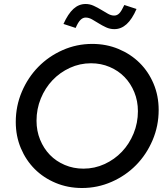

<svg xmlns="http://www.w3.org/2000/svg" viewBox="-20 -931 835 962"><path d="M775 -380Q775 -300 744.5 -228.5Q714 -157 662 -104Q610 -51 539.5 -20Q469 11 391 11Q320 11 259 -14.5Q198 -40 154 -84Q110 -128 84.5 -188.5Q59 -249 59 -320Q59 -400 89.5 -471.5Q120 -543 172 -596Q224 -649 294 -680Q364 -711 442 -711Q513 -711 574 -685.5Q635 -660 679.5 -616Q724 -572 749.5 -511.5Q775 -451 775 -380ZM671 -374Q671 -425 653 -469Q635 -513 604 -545Q573 -577 529.5 -595.5Q486 -614 436 -614Q380 -614 330 -591Q280 -568 243 -529Q206 -490 184.5 -437.5Q163 -385 163 -326Q163 -275 181 -231Q199 -187 230 -155Q261 -123 304.5 -104.5Q348 -86 398 -86Q454 -86 504 -109Q554 -132 591 -171Q628 -210 649.5 -262.5Q671 -315 671 -374ZM359 -791 298 -811Q321 -862 348 -886.5Q375 -911 409 -911Q430 -911 449.5 -902Q469 -893 487 -882Q505 -871 521 -862Q537 -853 552 -853Q567 -853 578 -864.5Q589 -876 603 -906L664 -886Q642 -835 614.5 -810Q587 -785 553 -785Q531 -785 511.5 -794Q492 -803 474.5 -814Q457 -825 441 -834Q425 -843 409 -843Q395 -843 383 -831Q371 -819 359 -791Z"/></svg>

Font: Red Hat Display Medium
Style: Italic
Weight: 500
Italic angle: -12°
Designer: Pentagram / MCKL
Foundry: Pentagram / MCKL
Version: Version 1.003; Red Hat Display Medium Italic